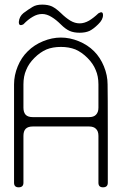

<svg xmlns="http://www.w3.org/2000/svg" viewBox="-20 -800 520 820"><path d="M439.5 -439.5Q440.4 -399.4 440.4 -229.5Q440.4 -59.6 440.4 -19.5Q440.4 0 419.9 0Q400.4 0 400.4 -19.5Q400.4 -59.6 400.4 -110.4Q400.4 -160.2 400.4 -219.7Q400.4 -240.2 389.6 -250Q379.9 -259.8 360.4 -259.8Q320.3 -259.8 298.8 -259.8Q278.3 -259.8 240.2 -259.8Q202.1 -259.8 180.7 -259.8Q160.2 -259.8 120.1 -259.8Q99.6 -259.8 89.8 -250Q80.1 -240.2 80.1 -219.7Q80.1 -160.2 80.1 -110.4Q80.1 -59.6 80.1 -19.5Q80.1 0 59.6 0Q40 0 40 -19.5Q40 -59.6 40 -230.5Q40 -400.4 40 -439.5Q40 -478.5 55.7 -516.6Q71.3 -554.7 98.6 -581.1Q126 -608.4 164.1 -624Q202.1 -639.6 240.2 -639.6Q278.3 -639.6 316.4 -624Q354.5 -608.4 381.8 -581.1Q408.2 -554.7 423.8 -516.6Q439.5 -478.5 439.5 -439.5ZM80.1 -439.5Q80.1 -400.4 80.1 -379.9Q80.1 -360.4 80.1 -339.8Q80.1 -320.3 89.8 -309.6Q99.6 -299.8 120.1 -299.8Q160.2 -299.8 179.7 -299.8Q200.2 -299.8 240.2 -299.8Q280.3 -299.8 299.8 -299.8Q320.3 -299.8 360.4 -299.8Q379.9 -299.8 389.6 -309.6Q400.4 -320.3 400.4 -339.8Q400.4 -360.4 400.4 -379.9Q400.4 -400.4 400.4 -439.5Q400.4 -474.6 388.7 -501Q377.9 -528.3 353.5 -552.7Q329.1 -577.1 301.8 -588.9Q274.4 -599.6 240.2 -599.6Q205.1 -599.6 178.7 -588.9Q151.4 -577.1 127 -552.7Q102.5 -528.3 91.8 -501Q80.1 -474.6 80.1 -439.5ZM240.2 -695.3Q219.7 -715.8 200.2 -727.5Q179.7 -740.2 160.2 -740.2Q139.6 -740.2 120.1 -728.5Q99.6 -716.8 80.1 -696.3Q59.6 -685.5 60.5 -707Q62.5 -729.5 80.1 -744.1Q102.5 -760.7 119.1 -770.5Q134.8 -780.3 160.2 -780.3Q184.6 -780.3 202.1 -772.5Q219.7 -763.7 240.2 -744.1Q259.8 -724.6 280.3 -711.9Q299.8 -700.2 320.3 -700.2Q339.8 -700.2 360.4 -711.9Q379.9 -723.6 400.4 -743.2Q419.9 -754.9 419.9 -735.4Q419.9 -715.8 399.4 -696.3Q379.9 -676.8 362.3 -668Q344.7 -660.2 320.3 -660.2Q294.9 -660.2 277.3 -668Q259.8 -675.8 240.2 -695.3Z"/></svg>

Font: Demofont
Style: Regular
Weight: 400
Version: Version 1.0